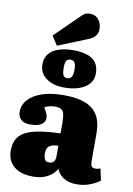

<svg xmlns="http://www.w3.org/2000/svg" viewBox="-112 -1138 845 1221"><g transform="rotate(10 310.0 -527.5)"><path d="M189 14Q108 14 65 -23.5Q22 -61 22 -124Q22 -188 55.5 -222Q89 -256 154 -270Q219 -284 315 -287V-352Q315 -385 311 -406.5Q307 -428 294 -438.5Q281 -449 254 -449Q235 -449 217 -445Q199 -441 184 -432Q193 -418 199 -405.5Q205 -393 207.5 -384Q210 -375 210 -367Q210 -342 187 -325.5Q164 -309 115 -309Q74 -309 54.5 -328Q35 -347 35 -377Q35 -422 66 -456.5Q97 -491 155 -510.5Q213 -530 294 -530Q380 -530 434 -508.5Q488 -487 514 -442.5Q540 -398 540 -330V-150Q540 -127 546 -116Q552 -105 571 -105Q580 -105 588.5 -107Q597 -109 604 -111L620 -35Q598 -18 558.5 -2Q519 14 471 14Q417 14 384 -9Q351 -32 341 -63Q333 -47 314 -29Q295 -11 264.5 1.5Q234 14 189 14ZM274 -92Q288 -92 297 -97Q306 -102 310.5 -113Q315 -124 315 -140V-207Q289 -207 272 -200.5Q255 -194 247 -181Q239 -168 239 -145Q239 -122 246 -107Q253 -92 274 -92ZM287 -578Q214 -578 169.5 -611Q125 -644 125 -700Q125 -742 148 -769Q171 -796 211 -809Q251 -822 302 -822Q388 -822 429 -792Q470 -762 470 -700Q470 -661 447 -634Q424 -607 382.5 -592.5Q341 -578 287 -578ZM297 -640Q308 -640 315.5 -645.5Q323 -651 327.5 -664.5Q332 -678 332 -701Q332 -727 327 -739Q322 -751 314 -755.5Q306 -760 296 -760Q285 -760 277 -754.5Q269 -749 265.5 -736.5Q262 -724 262 -701Q262 -675 266 -662Q270 -649 278 -644.5Q286 -640 297 -640ZM195 -832 157 -891 312 -1043Q329 -1060 341.5 -1064.5Q354 -1069 367 -1069Q405 -1069 424.5 -1042.5Q444 -1016 444 -982Q444 -959 430.5 -940Q417 -921 381 -907Z"/></g></svg>

Font: Literata Black
Style: Regular
Weight: 900
Designer: Latin by Veronika Burian and Jose Scaglione. Greek by Irene Vlachou. Cyrillic by Vera Evstafieva.
Foundry: TypeTogether
Version: Version 3.103;gftools[0.9.29]